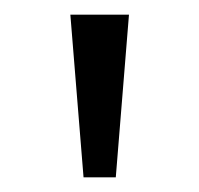

<svg xmlns="http://www.w3.org/2000/svg" viewBox="-20 -728 272 262"><path d="M94 -486 76 -708H156L138 -486Z"/></svg>

Font: Outfit Light
Style: Regular
Weight: 300
Designer: Rodrigo Fuenzalida
Foundry: fragTYPE
Version: Version 1.100; ttfautohint (v1.8.4.7-5d5b)